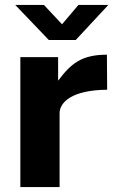

<svg xmlns="http://www.w3.org/2000/svg" viewBox="-20 -763 482 783"><path d="M300 -743 233 -664 159 -743H42L179 -600H289L422 -743ZM63 0H223V-301C223 -345 272 -396 417 -397L416 -540C312 -540 269 -503 217 -434V-530H63Z"/></svg>

Font: 18Franklin
Style: Bold
Weight: 700
Designer: Pablo Impallari, Rodrigo Fuenzalida (Modified by Dan O. Williams)
Version: Version 0.025;PS 000.025;hotconv 1.0.88;makeotf.lib2.5.64775